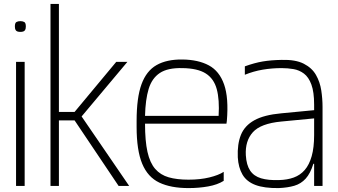

<svg xmlns="http://www.w3.org/2000/svg" viewBox="-20 -950 1727 981"><path d="M62 0V-634H106V0ZM84 -787Q76 -787 69.5 -789Q63 -791 59.5 -797Q56 -803 56 -815Q56 -833 64 -837.5Q72 -842 84 -842Q96 -842 104 -837.5Q112 -833 112 -815Q112 -803 108.5 -797Q105 -791 98.5 -789Q92 -787 84 -787Z M238 0V-930H281V-378H361L574 -634H631L397 -355L640 0H586L361 -335H281V0Z M943 11Q853 11 794 -17Q735 -45 706.5 -113.5Q678 -182 678 -302V-332Q678 -451 703 -519.5Q728 -588 780 -617.5Q832 -647 912 -646Q993 -645 1047 -616Q1101 -587 1125 -518.5Q1149 -450 1139 -332L1137 -318H721Q721 -230 733.5 -174Q746 -118 773 -87Q800 -56 842 -44Q884 -32 943 -32Q1003 -32 1050 -43.5Q1097 -55 1123 -72V-26Q1091 -6 1043.5 2.5Q996 11 943 11ZM721 -358H1097Q1102 -441 1087.5 -494.5Q1073 -548 1031.5 -574.5Q990 -601 912 -602Q837 -604 796.5 -577Q756 -550 739.5 -495.5Q723 -441 721 -358Z M1585 0V-307Q1585 -313 1585 -330Q1585 -347 1585 -366.5Q1585 -386 1585 -400.5Q1585 -415 1585 -415Q1585 -480 1571 -518Q1557 -556 1533 -574Q1509 -592 1479.5 -597Q1450 -602 1419 -602Q1369 -602 1322 -594Q1275 -586 1231 -568V-611Q1281 -629 1322.5 -636Q1364 -643 1419 -644Q1490 -646 1532 -624.5Q1574 -603 1594.5 -567Q1615 -531 1621.5 -488Q1628 -445 1628 -404V0ZM1404 11Q1330 12 1285 -5Q1240 -22 1219 -58Q1198 -94 1195 -146Q1192 -214 1211 -261Q1230 -308 1279.5 -335.5Q1329 -363 1417 -371L1605 -389V-347L1417 -329Q1312 -319 1272 -274.5Q1232 -230 1236 -157Q1239 -107 1258 -78.5Q1277 -50 1314 -39Q1351 -28 1406 -30Q1448 -31 1481 -43Q1514 -55 1537 -81.5Q1560 -108 1572.5 -152Q1585 -196 1585 -260L1603 -113H1581Q1566 -64 1542 -37.5Q1518 -11 1484 -1Q1450 9 1404 11Z"/></svg>

Font: Matangi Light
Style: Regular
Weight: 300
Designer: Prashant Pant
Foundry: The Graphic Ant
Version: Version 3.002